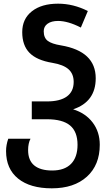

<svg xmlns="http://www.w3.org/2000/svg" viewBox="-20 -785 609 1045"><path d="M13 37Q13 4 25 -30H146Q133 -5 133 32Q133 88 166.5 115.5Q200 143 264 143Q331 143 366.5 107Q402 71 402 3Q402 -68 361.5 -102Q321 -136 235 -136H153V-233H235Q307 -233 344 -260Q381 -287 381 -339Q381 -383 353 -408Q325 -433 265 -443Q180 -457 140.5 -497.5Q101 -538 101 -610Q101 -682 153.5 -723.5Q206 -765 296 -765Q379 -765 458 -725L420 -635Q350 -671 296 -671Q260 -671 239 -656Q218 -641 218 -615Q218 -579 240 -562.5Q262 -546 312 -538Q501 -506 501 -359Q501 -231 378 -190Q446 -169 484.5 -118Q523 -67 523 3Q523 113 453 176.5Q383 240 262 240Q144 240 78.5 187Q13 134 13 37Z"/></svg>

Font: Noto Sans Georgian Medium
Style: Regular
Weight: 500
Designer: Monotype Design team
Foundry: Monotype Imaging Inc.
Version: Version 1.000